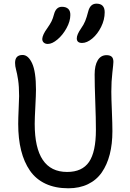

<svg xmlns="http://www.w3.org/2000/svg" viewBox="-20 -996 708 1045"><path d="M426.8 -762.2Q397.9 -762.2 397.9 -787.1Q397.9 -807.6 420.9 -840.8Q436 -862.3 443.8 -881.6Q451.7 -900.9 460 -933.1Q470.7 -976.1 504.9 -976.1Q549.8 -976.1 549.8 -929.2Q549.8 -888.7 530.3 -849.4Q510.7 -810.1 481.9 -786.1Q453.1 -762.2 426.8 -762.2ZM240.2 -756.8Q226.6 -756.8 218.3 -764.2Q210 -771.5 210 -784.2Q211.4 -807.1 236.8 -841.8Q252.9 -864.7 260.5 -880.1Q268.1 -895.5 273.9 -918Q284.7 -959 316.9 -959Q339.4 -959 351.3 -947.8Q363.3 -936.5 362.8 -914.1Q362.8 -880.9 342.5 -843.5Q322.3 -806.2 293.2 -781.5Q264.2 -756.8 240.2 -756.8ZM352.1 28.8Q281.2 28.8 228.3 4.2Q175.3 -20.5 143.1 -67.1Q110.8 -113.8 95 -177.2Q79.1 -240.7 79.1 -321.8Q79.1 -351.1 81.5 -403.6Q84 -456.1 84 -473.1Q84 -525.9 78.6 -560.8Q73.2 -595.7 67.6 -616Q62 -636.2 62 -653.8Q62 -696.8 103 -696.8Q133.8 -696.8 154.8 -651.4Q175.8 -606 175.8 -507.8Q175.8 -481.4 172.4 -416.5Q168.9 -351.6 168.9 -321.8Q168.9 -60.1 345.2 -60.1Q427.2 -60.1 464.6 -114.7Q502 -169.4 502 -289.1Q502 -350.6 498.5 -442.6Q495.1 -534.7 495.1 -590.8Q495.1 -640.1 512 -668Q528.8 -695.8 560.1 -695.8Q578.1 -695.8 587.6 -687.5Q597.2 -679.2 597.2 -659.2Q597.2 -648.9 591.6 -601.1Q585.9 -553.2 585.9 -497.1Q585.9 -462.9 588.9 -392.1Q591.8 -321.3 591.8 -282.2Q591.8 -212.4 577.4 -156Q563 -99.6 534.2 -57.9Q505.4 -16.1 459 6.3Q412.6 28.8 352.1 28.8Z"/></svg>

Font: Shantell Sans Bouncy
Style: Regular
Weight: 400
Designer: Stephen Nixon, Anya Danilova, Shantell Martin
Foundry: Arrow Type
Version: Version 1.006;[9816181b4]